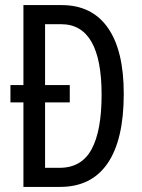

<svg xmlns="http://www.w3.org/2000/svg" viewBox="-20 -734 556 754"><path d="M222 -714Q341 -714 403.5 -625Q466 -536 466 -366Q466 -185 402.5 -92.5Q339 0 216 0H72V-332H21V-400H72V-714ZM220 -639H157V-400H254V-332H157V-75H214Q300 -75 339.5 -147.5Q379 -220 379 -362Q379 -639 220 -639Z"/></svg>

Font: Noto Sans Malayalam ExtraCondensed
Style: Regular
Weight: 400
Width: 2
Designer: Jelle Bosma - Monotype Design Team
Foundry: Monotype Imaging Inc.
Version: Version 2.104; ttfautohint (v1.8.4.7-5d5b)